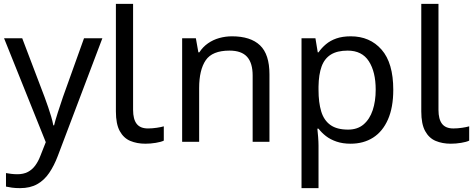

<svg xmlns="http://www.w3.org/2000/svg" viewBox="-20 -734 2459 994"><path d="M1 -536H95L211 -231Q221 -204 229.5 -179Q238 -154 245 -130.5Q252 -107 256 -85H260Q266 -110 279 -150.5Q292 -191 306 -232L415 -536H510L279 74Q260 124 234.5 161.5Q209 199 172.5 219.5Q136 240 84 240Q60 240 42 237.5Q24 235 11 232V162Q22 164 37.5 166Q53 168 70 168Q101 168 123.5 156.5Q146 145 162 123.5Q178 102 189 73L217 2Z M733 10Q689 10 654.5 -4.5Q620 -19 600 -55.5Q580 -92 580 -157V-714H669V-165Q669 -117 687.5 -93Q706 -69 746 -69Q768 -69 791.5 -72.5Q815 -76 828 -80V-6Q814 1 786.5 5.5Q759 10 733 10Z M1181 -546Q1277 -546 1326 -499.5Q1375 -453 1375 -349V0H1288V-343Q1288 -408 1259 -440Q1230 -472 1168 -472Q1079 -472 1045 -422Q1011 -372 1011 -278V0H923V-536H994L1007 -463H1012Q1030 -491 1056.5 -509.5Q1083 -528 1115 -537Q1147 -546 1181 -546Z M1796 -546Q1895 -546 1955.5 -477Q2016 -408 2016 -269Q2016 -178 1988.5 -115.5Q1961 -53 1911.5 -21.5Q1862 10 1795 10Q1754 10 1722 -1Q1690 -12 1667.5 -29.5Q1645 -47 1629 -68H1623Q1625 -51 1627 -25Q1629 1 1629 20V240H1541V-536H1613L1625 -463H1629Q1645 -486 1667.5 -505Q1690 -524 1721.5 -535Q1753 -546 1796 -546ZM1780 -472Q1726 -472 1693 -451.5Q1660 -431 1645 -390Q1630 -349 1629 -286V-269Q1629 -203 1643 -157Q1657 -111 1690.5 -87Q1724 -63 1782 -63Q1831 -63 1862.5 -90Q1894 -117 1909.5 -163.5Q1925 -210 1925 -270Q1925 -362 1889.5 -417Q1854 -472 1780 -472Z M2314 10Q2270 10 2235.5 -4.5Q2201 -19 2181 -55.5Q2161 -92 2161 -157V-714H2250V-165Q2250 -117 2268.5 -93Q2287 -69 2327 -69Q2349 -69 2372.5 -72.5Q2396 -76 2409 -80V-6Q2395 1 2367.5 5.5Q2340 10 2314 10Z"/></svg>

Font: hexuguzrati05
Style: Book
Weight: 400
Designer: Jelle Bosma - Monotype Design Team, Universal Thirst
Foundry: Monotype Imaging Inc.
Version: Version 2.106